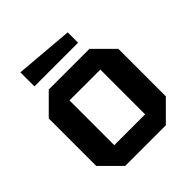

<svg xmlns="http://www.w3.org/2000/svg" viewBox="-197 -861 995 995"><g transform="rotate(-45 300.0 -363.5)"><path d="M45 -106V-454L151 -560H449L555 -454V-106L449 0H151ZM187 -116H413V-444H187ZM430 -624H110V-727L430 -700Z"/></g></svg>

Font: Tektur SemiBold
Style: Regular
Weight: 600
Designer: Adam Jagosz
Foundry: Adam Jagosz
Version: Version 1.005;gftools[0.9.30]